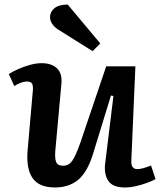

<svg xmlns="http://www.w3.org/2000/svg" viewBox="-20 -814 717 848"><path d="M19 -487Q34 -497 58.5 -508Q83 -519 111 -527Q139 -535 163 -535Q209 -535 232.5 -511.5Q256 -488 251 -442L225 -156Q221 -117 227.5 -99.5Q234 -82 258 -82Q283 -82 298.5 -103Q314 -124 336 -187L449 -521H578L560 -104Q558 -67 587 -67Q607 -67 647 -83L667 -23Q653 -15 630 -6.5Q607 2 581 8Q555 14 531 14Q477 14 457.5 -16.5Q438 -47 445 -96L481 -390L470 -392L392 -138Q367 -55 326 -20.5Q285 14 223 14Q152 14 123.5 -28Q95 -70 102 -150L125 -413Q127 -437 121 -445.5Q115 -454 99 -454Q75 -454 43 -434ZM423 -622 389 -588 233 -686Q219 -696 210 -709.5Q201 -723 201 -739Q201 -760 219 -776.5Q237 -793 279 -794Z"/></svg>

Font: Literata 7pt SemiBold
Style: Italic
Weight: 600
Italic angle: -2°
Designer: Latin by Veronika Burian and Jose Scaglione. Greek by Irene Vlachou. Cyrillic by Vera Evstafieva
Foundry: TypeTogether
Version: Version 3.002